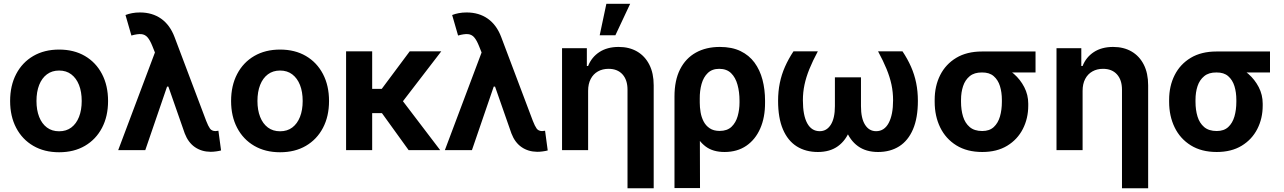

<svg xmlns="http://www.w3.org/2000/svg" viewBox="-20 -804 6875 1028"><path d="M296.4 11.2Q217.3 11.2 158.2 -23.2Q99.1 -57.6 66.7 -119.4Q34.2 -181.2 34.2 -263.2Q34.2 -345.7 66.7 -407.7Q99.1 -469.7 158.2 -504.2Q217.3 -538.6 296.4 -538.6Q376 -538.6 434.8 -504.2Q493.7 -469.7 526.1 -407.7Q558.6 -345.7 558.6 -263.2Q558.6 -181.2 526.1 -119.4Q493.7 -57.6 434.8 -23.2Q376 11.2 296.4 11.2ZM296.4 -101.1Q335 -101.1 361.8 -121.3Q388.7 -141.6 403.1 -178.2Q417.5 -214.8 417.5 -263.2Q417.5 -312.5 403.1 -348.9Q388.7 -385.3 361.8 -405.8Q335 -426.3 296.4 -426.3Q258.3 -426.3 231.2 -406Q204.1 -385.7 189.7 -349.1Q175.3 -312.5 175.3 -263.2Q175.3 -214.8 189.7 -178.2Q204.1 -141.6 231.2 -121.3Q258.3 -101.1 296.4 -101.1Z M1107.4 8.8Q1059.1 8.3 1023.4 -16.4Q987.8 -41 969.2 -89.4L870.6 -371.6L816.4 -505.9L795.9 -557.1Q783.2 -588.9 769.8 -604.2Q756.3 -619.6 736.3 -621.3Q716.3 -623 683.6 -613.8L651.9 -723.6Q668 -730 687.3 -733.6Q706.5 -737.3 729.5 -737.3Q795.4 -737.3 842.8 -703.9Q890.1 -670.4 914.6 -605.5L1084 -156.7Q1094.7 -128.9 1104.2 -115.7Q1113.8 -102.5 1133.8 -102.1Q1142.6 -102.5 1149.4 -104L1163.6 1.5Q1153.3 4.4 1137.5 6.6Q1121.6 8.8 1107.4 8.8ZM612.8 0 828.6 -573.7 913.1 -340.3H874.5L757.8 0Z M1479.5 11.2Q1400.4 11.2 1341.3 -23.2Q1282.2 -57.6 1249.8 -119.4Q1217.3 -181.2 1217.3 -263.2Q1217.3 -345.7 1249.8 -407.7Q1282.2 -469.7 1341.3 -504.2Q1400.4 -538.6 1479.5 -538.6Q1559.1 -538.6 1617.9 -504.2Q1676.8 -469.7 1709.2 -407.7Q1741.7 -345.7 1741.7 -263.2Q1741.7 -181.2 1709.2 -119.4Q1676.8 -57.6 1617.9 -23.2Q1559.1 11.2 1479.5 11.2ZM1479.5 -101.1Q1518.1 -101.1 1544.9 -121.3Q1571.8 -141.6 1586.2 -178.2Q1600.6 -214.8 1600.6 -263.2Q1600.6 -312.5 1586.2 -348.9Q1571.8 -385.3 1544.9 -405.8Q1518.1 -426.3 1479.5 -426.3Q1441.4 -426.3 1414.3 -406Q1387.2 -385.7 1372.8 -349.1Q1358.4 -312.5 1358.4 -263.2Q1358.4 -214.8 1372.8 -178.2Q1387.2 -141.6 1414.3 -121.3Q1441.4 -101.1 1479.5 -101.1Z M1972.7 -529.3V0H1833V-529.3ZM2342.8 -529.3 2088.4 -198.2H1945.3L1935.5 -328.1H2023.9L2173.8 -529.3ZM2168 0 2013.7 -213.9 2117.2 -288.6 2336.9 0Z M2856.4 8.8Q2808.1 8.3 2772.5 -16.4Q2736.8 -41 2718.3 -89.4L2619.6 -371.6L2565.4 -505.9L2544.9 -557.1Q2532.2 -588.9 2518.8 -604.2Q2505.4 -619.6 2485.4 -621.3Q2465.3 -623 2432.6 -613.8L2400.9 -723.6Q2417 -730 2436.3 -733.6Q2455.6 -737.3 2478.5 -737.3Q2544.4 -737.3 2591.8 -703.9Q2639.2 -670.4 2663.6 -605.5L2833 -156.7Q2843.8 -128.9 2853.3 -115.7Q2862.8 -102.5 2882.8 -102.1Q2891.6 -102.5 2898.4 -104L2912.6 1.5Q2902.3 4.4 2886.5 6.6Q2870.6 8.8 2856.4 8.8ZM2361.8 0 2577.6 -573.7 2662.1 -340.3H2623.5L2506.8 0Z M3128.9 -317.4V0H2989.3V-545.9H3122.1V-450.7H3128.9Q3147.5 -498 3189.5 -525.4Q3231.4 -552.7 3292.5 -552.7Q3349.1 -552.7 3391.1 -528.3Q3433.1 -503.9 3456.5 -458Q3480 -412.1 3480 -347.2V204.1H3339.8V-323.7Q3339.8 -376 3313 -405.8Q3286.1 -435.5 3238.3 -435.5Q3206.1 -435.5 3181.4 -421.6Q3156.7 -407.7 3142.8 -381.3Q3128.9 -355 3128.9 -317.4ZM3190.9 -615.2 3226.6 -783.7H3354L3274.9 -615.2Z M3591.3 203.1V-287.1Q3591.3 -374 3621.3 -433.1Q3651.4 -492.2 3706.1 -522.5Q3760.7 -552.7 3834 -552.7Q3898.9 -552.7 3944.8 -530.5Q3990.7 -508.3 4019.8 -468.8Q4048.8 -429.2 4062.5 -377Q4076.2 -324.7 4076.2 -264.6V-254.9Q4076.7 -175.8 4050.5 -116.2Q4024.4 -56.6 3975.8 -23.4Q3927.2 9.8 3859.4 9.8Q3797.4 9.8 3758.3 -19.5Q3719.2 -48.8 3696.8 -101.1Q3674.3 -153.3 3661.1 -222.7L3726.6 -254.9Q3726.6 -230 3731 -203.4Q3735.4 -176.8 3747.1 -154.1Q3758.8 -131.3 3779.8 -117.2Q3800.8 -103 3833 -103Q3873.5 -103 3896.7 -125.2Q3919.9 -147.5 3929.7 -182.4Q3939.5 -217.3 3939.5 -254.9V-264.6Q3939.5 -311.5 3928.7 -350.3Q3918 -389.2 3894.3 -412.4Q3870.6 -435.5 3830.6 -435.5Q3793 -435.5 3769.8 -413.3Q3746.6 -391.1 3736.3 -354.5Q3726.1 -317.9 3726.6 -275.4L3728 203.1Z M4228.5 -529.3H4358.9Q4331.1 -477.5 4313.5 -434.1Q4295.9 -390.6 4287.4 -350.3Q4278.8 -310.1 4278.8 -267.1Q4278.8 -186.5 4302 -144Q4325.2 -101.6 4369.1 -101.6Q4406.2 -101.6 4428.2 -136.2Q4450.2 -170.9 4450.2 -235.8V-390.1H4553.2V-248Q4553.2 -168.5 4531.5 -110.6Q4509.8 -52.7 4466.8 -21.5Q4423.8 9.8 4358.9 9.8Q4293.5 9.8 4245.6 -20.5Q4197.8 -50.8 4171.9 -111.6Q4146 -172.4 4146 -264.2Q4146 -314.9 4155.3 -360.1Q4164.6 -405.3 4183.1 -447Q4201.7 -488.8 4228.5 -529.3ZM4681.2 -529.3H4812Q4839.4 -488.3 4857.7 -446.8Q4876 -405.3 4885.3 -360.1Q4894.5 -314.9 4894.5 -264.2Q4894.5 -172.9 4868.4 -111.8Q4842.3 -50.8 4794.4 -20.5Q4746.6 9.8 4681.2 9.8Q4616.7 9.8 4573.5 -21.5Q4530.3 -52.7 4508.5 -110.6Q4486.8 -168.5 4486.8 -248V-390.1H4589.8V-235.8Q4589.8 -170.4 4611.6 -136Q4633.3 -101.6 4670.9 -101.6Q4714.8 -101.6 4738.3 -145.8Q4761.7 -189.9 4761.7 -267.1Q4761.7 -310.1 4753.2 -350.6Q4744.6 -391.1 4726.8 -434.6Q4709 -478 4681.2 -529.3Z M4984.4 -258.8V-269.5Q4984.4 -343.3 5013.9 -401.9Q5043.5 -460.4 5100.1 -494.4Q5156.7 -528.3 5237.8 -528.3Q5250 -522.9 5261 -507.8Q5272 -492.7 5288.8 -476.8Q5305.7 -460.9 5335 -451.2Q5374.5 -438 5408.7 -408.2Q5442.9 -378.4 5464.1 -337.4Q5485.4 -296.4 5485.4 -249V-238.3Q5485.4 -169.9 5456.5 -113.5Q5427.7 -57.1 5372.8 -23.7Q5317.9 9.8 5239.3 9.8Q5157.7 9.8 5100.6 -25.6Q5043.5 -61 5013.9 -121.8Q4984.4 -182.6 4984.4 -258.8ZM5125.5 -269.5V-258.8Q5125.5 -215.8 5136.2 -180.4Q5147 -145 5171.9 -123.8Q5196.8 -102.5 5239.3 -102.5Q5277.8 -102.5 5300.8 -123.8Q5323.7 -145 5334 -180.4Q5344.2 -215.8 5344.2 -258.8V-269.5Q5344.2 -309.6 5334 -342.8Q5323.7 -376 5300.5 -396.2Q5277.3 -416.5 5237.8 -416Q5196.8 -416.5 5172.1 -396.2Q5147.5 -376 5136.5 -342.8Q5125.5 -309.6 5125.5 -269.5ZM5524.4 -528.3V-416H5237.8V-528.3Z M5776.4 -317.4V0H5636.7V-545.9H5769.5V-450.7H5776.4Q5794.9 -498 5836.9 -525.4Q5878.9 -552.7 5939.9 -552.7Q5996.6 -552.7 6038.6 -528.3Q6080.6 -503.9 6104 -458Q6127.4 -412.1 6127.4 -347.2V204.1H5987.3V-323.7Q5987.3 -376 5960.4 -405.8Q5933.6 -435.5 5885.7 -435.5Q5853.5 -435.5 5828.9 -421.6Q5804.2 -407.7 5790.3 -381.3Q5776.4 -355 5776.4 -317.4Z M6239.7 -258.8V-269.5Q6239.7 -343.3 6269.3 -401.9Q6298.8 -460.4 6355.5 -494.4Q6412.1 -528.3 6493.2 -528.3Q6505.4 -522.9 6516.4 -507.8Q6527.3 -492.7 6544.2 -476.8Q6561 -460.9 6590.3 -451.2Q6629.9 -438 6664.1 -408.2Q6698.2 -378.4 6719.5 -337.4Q6740.7 -296.4 6740.7 -249V-238.3Q6740.7 -169.9 6711.9 -113.5Q6683.1 -57.1 6628.2 -23.7Q6573.2 9.8 6494.6 9.8Q6413.1 9.8 6356 -25.6Q6298.8 -61 6269.3 -121.8Q6239.7 -182.6 6239.7 -258.8ZM6380.9 -269.5V-258.8Q6380.9 -215.8 6391.6 -180.4Q6402.3 -145 6427.2 -123.8Q6452.1 -102.5 6494.6 -102.5Q6533.2 -102.5 6556.2 -123.8Q6579.1 -145 6589.4 -180.4Q6599.6 -215.8 6599.6 -258.8V-269.5Q6599.6 -309.6 6589.4 -342.8Q6579.1 -376 6555.9 -396.2Q6532.7 -416.5 6493.2 -416Q6452.1 -416.5 6427.5 -396.2Q6402.8 -376 6391.8 -342.8Q6380.9 -309.6 6380.9 -269.5ZM6779.8 -528.3V-416H6493.2V-528.3Z"/></svg>

Font: Inter Cardless Tabular Bold
Style: Bold
Weight: 700
Designer: Rasmus Andersson
Foundry: rsms
Version: Version 4.000;git-4fc901f